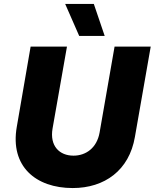

<svg xmlns="http://www.w3.org/2000/svg" viewBox="-20 -936 783 972"><path d="M348 16C509 16 634 -73 663 -243L743 -700H560L484 -264C470 -187 415 -148 352 -148C281 -148 231 -197 246 -285L319 -700H135L65 -294C30 -94 161 16 348 16ZM381 -754H510L455 -916H310Z"/></svg>

Font: Fixel Display 20240404 ExBold
Style: Italic
Weight: 800
Italic angle: -10°
Designer: AlfaBravo + MacPaw
Foundry: Kyrylo Tkachov, Marchela Mozhyna, Serhii Makarenko, Maria Weinstein, Zakhar Kryvoshyya
Version: Version 1.211;Glyphs 3.2 (3225)